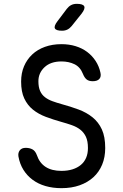

<svg xmlns="http://www.w3.org/2000/svg" viewBox="-20 -970 640 1000"><path d="M412 -585Q398 -621 368 -635.5Q338 -650 300 -650Q244 -650 212 -620Q180 -590 180 -547Q180 -516 189 -496Q198 -476 214.5 -463.5Q231 -451 253 -443Q275 -435 300 -428Q348 -415 389.5 -399.5Q431 -384 462 -359Q493 -334 510.5 -296Q528 -258 528 -199Q528 -151 512 -112.5Q496 -74 466.5 -47Q437 -20 395 -5Q353 10 300 10Q255 10 217 -1Q179 -12 150 -33.5Q121 -55 102 -85.5Q83 -116 76 -155Q73 -174 83 -187Q93 -200 114 -200Q134 -200 149 -192Q164 -184 172 -162Q186 -121 218 -100.5Q250 -80 300 -80Q332 -80 357.5 -88Q383 -96 401 -111Q419 -126 428.5 -148Q438 -170 438 -199Q438 -235 427.5 -257.5Q417 -280 398.5 -294.5Q380 -309 354.5 -318Q329 -327 300 -335Q257 -347 218.5 -361.5Q180 -376 151.5 -399Q123 -422 106.5 -457Q90 -492 90 -545Q90 -589 105 -624.5Q120 -660 147.5 -686Q175 -712 214 -726Q253 -740 300 -740Q340 -740 374 -729.5Q408 -719 434 -699.5Q460 -680 478 -652.5Q496 -625 503 -592Q508 -571 497.5 -559Q487 -547 463 -547Q443 -547 431.5 -556Q420 -565 412 -585ZM303 -810Q272 -810 266 -822Q260 -834 279 -859L328 -924Q338 -937 350.5 -943.5Q363 -950 380 -950Q412 -950 418.5 -937.5Q425 -925 405 -899L353 -834Q343 -822 331 -816Q319 -810 303 -810Z"/></svg>

Font: Maple Mono NF
Style: Regular
Weight: 400
Monospace: yes
Designer: subframe7536
Version: Version 7.000